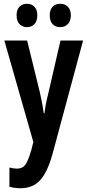

<svg xmlns="http://www.w3.org/2000/svg" viewBox="-20 -759 464 1019"><path d="M3 -544H124L192 -267Q198 -240 203.5 -211.5Q209 -183 212 -158H216Q221 -203 237 -266L301 -544H421L258 61Q231 157 192 198.5Q153 240 89 240Q73 240 58.5 238Q44 236 30 232V130Q51 136 70 136Q99 136 114 116Q129 96 146 38L157 -5ZM68 -678Q68 -708 83.5 -723.5Q99 -739 123 -739Q148 -739 163 -723Q178 -707 178 -678Q178 -648 163 -631.5Q148 -615 123 -615Q99 -615 83.5 -631Q68 -647 68 -678ZM244 -678Q244 -708 259.5 -723.5Q275 -739 300 -739Q325 -739 340.5 -723Q356 -707 356 -678Q356 -648 340.5 -631.5Q325 -615 300 -615Q274 -615 259 -631Q244 -647 244 -678Z"/></svg>

Font: Noto Sans Bengali ExtraCondensed SemiBold
Style: Regular
Weight: 600
Width: 2
Designer: Joana Ranito - Universal Thirst; Jelle Bosma - Monotype Design Team
Foundry: Universal Thirst ehf.
Version: Version 3.000; ttfautohint (v1.8.4.7-5d5b)